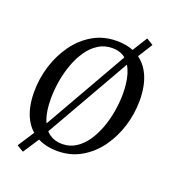

<svg xmlns="http://www.w3.org/2000/svg" viewBox="-124 -698 780 861"><g transform="rotate(20 266.0 -268.0)"><path d="M81.5 65.5 49.5 46.5 102 -34 129.5 -75.5 366 -490 380.5 -520.5 432 -602.5 464 -583 412.5 -501 386.5 -461 151 -48.5 132.5 -12.5ZM308 -545.5Q369.5 -545.5 411 -519.8Q452.5 -494 474 -445.5Q495.5 -397 495.5 -328.5Q495.5 -265.5 476.8 -205.2Q458 -145 422.8 -96.2Q387.5 -47.5 337.5 -18.8Q287.5 10 225.5 10Q164.5 10 122.2 -15.5Q80 -41 58.5 -89Q37 -137 37 -204.5Q37 -268.5 56 -329.2Q75 -390 110.5 -439Q146 -488 196.2 -516.8Q246.5 -545.5 308 -545.5ZM300.5 -508.5Q263.5 -508.5 234.2 -490Q205 -471.5 183.2 -440Q161.5 -408.5 147 -368.8Q132.5 -329 125.2 -285.8Q118 -242.5 118 -201Q118 -142.5 132 -103.8Q146 -65 172 -46Q198 -27 234 -27Q270 -27 299 -45.5Q328 -64 349.5 -95.2Q371 -126.5 385.5 -165.8Q400 -205 407.2 -247.8Q414.5 -290.5 414.5 -331.5Q414.5 -383.5 402.8 -423.2Q391 -463 366.2 -485.8Q341.5 -508.5 300.5 -508.5Z"/></g></svg>

Font: Merriweather 72pt Light
Style: Italic
Weight: 300
Italic angle: -7.8°
Version: Version 2.101